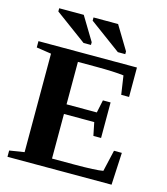

<svg xmlns="http://www.w3.org/2000/svg" viewBox="-124 -954 915 1050"><g transform="rotate(15 333.5 -429.0)"><path d="M17.1 -35.6 101.1 -48.8V-606.4L17.1 -619.1V-654.8H574.7V-488.3H530.3L514.6 -594.2Q460 -601.1 356.4 -601.1H254.9V-360.8H426.3L441.4 -433.1H484.9V-231.9H441.4L426.3 -306.2H254.9V-53.7H378.4Q504.4 -53.7 543.5 -61.5L571.3 -182.6H615.7L606.4 0H17.1ZM257.8 -709 80.1 -839.8V-857.9H219.2L299.8 -724.6V-709ZM452.1 -709 274.4 -839.8V-857.9H413.6L494.1 -724.6V-709Z"/></g></svg>

Font: Tinos
Style: Bold
Weight: 700
Designer: Steve Matteson
Foundry: Monotype Imaging Inc.
Version: Version 1.23